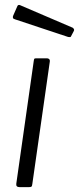

<svg xmlns="http://www.w3.org/2000/svg" viewBox="-20 -770 325 790"><path d="M113 -13Q112 -4 109.5 -2Q107 0 98 0H61Q53 0 49.5 -3.5Q46 -7 47 -14L119 -520Q120 -527 121.5 -528.5Q123 -530 129 -530H174Q179 -530 182.5 -526.5Q186 -523 185 -517ZM52 -746Q54 -749 56.5 -749.5Q59 -750 62 -749L279 -656Q282 -654 284 -650.5Q286 -647 284 -643L273 -622Q272 -618 269 -617.5Q266 -617 260 -618L43 -690Q35 -692 33.5 -696Q32 -700 34 -705Z"/></svg>

Font: Libre Franklin Thin Light
Style: Italic
Weight: 300
Italic angle: -8°
Version: Version 3.000